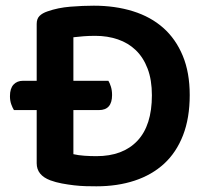

<svg xmlns="http://www.w3.org/2000/svg" viewBox="-20 -641 731 675"><path d="M647 -307Q647 -226 623.5 -165.5Q600 -105 557 -65.5Q514 -26 453.5 -6Q393 14 319 14Q302 14 282 13.5Q262 13 240.5 10.5Q219 8 197.5 4Q176 0 157 -7Q109 -25 109 -67V-254H29Q24 -262 19.5 -274.5Q15 -287 15 -303Q15 -330 27.5 -343.5Q40 -357 61 -357H109V-557Q109 -575 119 -585Q129 -595 147 -601Q184 -614 227.5 -617.5Q271 -621 310 -621Q385 -621 447.5 -601.5Q510 -582 554 -543Q598 -504 622.5 -445Q647 -386 647 -307ZM514 -306Q514 -360 499 -399.5Q484 -439 457.5 -464.5Q431 -490 394.5 -502.5Q358 -515 315 -515Q292 -515 273.5 -513.5Q255 -512 238 -510V-357H361Q366 -349 370 -336Q374 -323 374 -307Q374 -254 328 -254H238V-99Q255 -95 276.5 -93.5Q298 -92 319 -92Q412 -92 463 -146Q514 -200 514 -306Z"/></svg>

Font: Baloo Da 2 SemiBold
Style: Regular
Weight: 600
Designer: Noopur Datye, Sulekha Rajkumar and Ek Type
Foundry: Ek Type
Version: Version 1.640;hotconv 1.0.111;makeotfexe 2.5.65597; ttfautoh